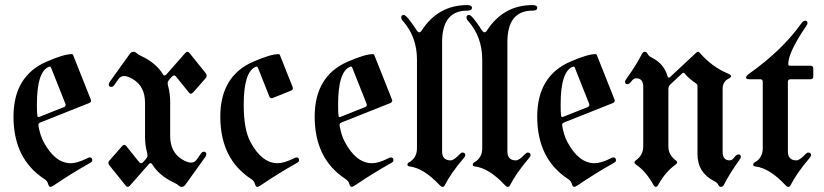

<svg xmlns="http://www.w3.org/2000/svg" viewBox="-20 -727 3247 757"><path d="M33.2 -267.1Q33.2 -427.2 163.6 -483.9Q231.9 -513.7 263.2 -513.7Q266.6 -513.7 268.1 -510.3L337.4 -335.9Q338.9 -333 338.9 -330.1Q338.9 -323.7 330.6 -320.3L140.1 -244.6Q131.3 -241.2 131.3 -234.9Q131.3 -232.4 131.8 -230Q138.2 -193.4 151.9 -167.5Q196.8 -83.5 259.3 -83.5Q284.7 -83.5 323.7 -103Q330.6 -106.4 333.5 -106.4Q343.8 -106.4 343.8 -94.7Q343.8 -89.4 335 -84.5Q262.7 -43.9 192.9 3.4Q183.6 9.8 178.2 9.8Q172.9 9.8 169.7 -2Q166.5 -13.7 155.3 -21Q33.2 -100.1 33.2 -267.1ZM125.5 -314Q125.5 -280.8 127.4 -270Q128.4 -265.6 131.1 -265.6Q133.8 -265.6 137.2 -267.1L231.9 -304.7Q238.8 -307.6 238.8 -313.5Q238.8 -315.9 237.3 -319.3L181.6 -459.5Q179.7 -464.4 177 -464.4Q174.3 -464.4 173.3 -463.9Q125.5 -445.8 125.5 -314Z M407.2 -85Q407.2 -89.4 411.6 -94.2L461.4 -150.9Q465.8 -155.8 470 -155.8Q474.1 -155.8 478 -150.9L528.3 -88.4Q532.2 -83.5 536.4 -83.5Q540.5 -83.5 544.9 -88.4L555.7 -100.6Q561.5 -107.4 561.5 -113.8Q561.5 -120.1 559.6 -126.5Q551.8 -154.8 551.8 -189V-321.8Q551.8 -386.7 503.9 -415Q483.4 -427.2 469.5 -427.2Q455.6 -427.2 447.3 -415.5L431.2 -392.6Q425.3 -384.3 419.4 -384.3Q408.7 -384.3 408.7 -394Q408.7 -398.4 413.1 -404.8L490.7 -513.2Q497.6 -522.9 505.4 -522.9Q513.2 -522.9 518.6 -517.6Q523.9 -512.2 534.7 -507.3Q594.7 -479.5 622.6 -434.1Q625.5 -429.2 628.9 -429.2Q632.3 -429.2 636.2 -433.6L710.4 -518.1Q714.8 -522.9 719 -522.9Q723.1 -522.9 727.1 -518.1L791 -438.5Q794.9 -433.6 794.9 -428.5Q794.9 -423.3 791 -418.9L741.2 -362.3Q736.8 -357.4 732.7 -357.4Q728.5 -357.4 724.6 -362.3L674.3 -424.8Q670.4 -429.7 666.3 -429.7Q662.1 -429.7 657.7 -424.8L647 -412.6Q641.1 -405.8 641.1 -399.4Q641.1 -393.1 643.1 -386.7Q650.9 -358.4 650.9 -324.2V-191.4Q650.9 -126.5 698.7 -98.1Q719.2 -85.9 733.2 -85.9Q747.1 -85.9 755.4 -97.7L771.5 -120.6Q777.3 -128.9 783.2 -128.9Q793.5 -128.9 793.5 -119.1Q793.5 -113.8 789.6 -108.4L711.9 0Q705.1 9.8 697.3 9.8Q689.5 9.8 684.1 4.4Q678.7 -1 668 -5.9Q607.9 -33.7 580.1 -79.1Q577.1 -84 573.7 -84Q570.3 -84 566.4 -79.6L492.2 4.9Q487.8 9.8 483.6 9.8Q479.5 9.8 475.6 4.9L411.6 -74.7Q407.2 -80.1 407.2 -85Z M848.6 -267.1Q848.6 -427.7 979 -483.9Q1047.4 -513.7 1078.6 -513.7Q1082 -513.7 1083.5 -510.3L1133.8 -383.8Q1134.8 -381.3 1134.8 -378.9Q1134.8 -372.6 1127.4 -369.6L1055.7 -340.8Q1053.2 -339.8 1050.8 -339.8Q1044.4 -339.8 1041.5 -347.7L997.1 -459.5Q995.1 -464.4 992.7 -464.4Q990.2 -464.4 988.8 -463.9Q940.9 -444.8 940.9 -314Q940.9 -216.8 967.3 -167.5Q1012.2 -83.5 1074.7 -83.5Q1100.1 -83.5 1139.2 -103Q1146 -106.4 1148.9 -106.4Q1159.2 -106.4 1159.2 -94.7Q1159.2 -89.4 1150.4 -84.5Q1078.1 -43.9 1008.3 3.4Q999 9.8 993.7 9.8Q988.3 9.8 985.1 -2Q981.9 -13.7 970.7 -21Q848.6 -100.1 848.6 -267.1Z M1220.7 -267.1Q1220.7 -427.2 1351.1 -483.9Q1419.4 -513.7 1450.7 -513.7Q1454.1 -513.7 1455.6 -510.3L1524.9 -335.9Q1526.4 -333 1526.4 -330.1Q1526.4 -323.7 1518.1 -320.3L1327.6 -244.6Q1318.8 -241.2 1318.8 -234.9Q1318.8 -232.4 1319.3 -230Q1325.7 -193.4 1339.4 -167.5Q1384.3 -83.5 1446.8 -83.5Q1472.2 -83.5 1511.2 -103Q1518.1 -106.4 1521 -106.4Q1531.2 -106.4 1531.2 -94.7Q1531.2 -89.4 1522.5 -84.5Q1450.2 -43.9 1380.4 3.4Q1371.1 9.8 1365.7 9.8Q1360.4 9.8 1357.2 -2Q1354 -13.7 1342.8 -21Q1220.7 -100.1 1220.7 -267.1ZM1313 -314Q1313 -280.8 1314.9 -270Q1315.9 -265.6 1318.6 -265.6Q1321.3 -265.6 1324.7 -267.1L1419.4 -304.7Q1426.3 -307.6 1426.3 -313.5Q1426.3 -315.9 1424.8 -319.3L1369.1 -459.5Q1367.2 -464.4 1364.5 -464.4Q1361.8 -464.4 1360.8 -463.9Q1313 -445.8 1313 -314Z M1562 -658.7Q1562 -668 1572.3 -668Q1583.5 -668 1622.6 -607.9Q1627.9 -599.6 1633.1 -599.6Q1638.2 -599.6 1642.6 -606.9Q1708 -707 1822.3 -707Q1840.8 -707 1840.8 -696Q1840.8 -685.1 1822.3 -685.1Q1723.1 -685.1 1723.1 -561V-129.9Q1723.1 -94.7 1756.8 -94.7Q1769.5 -94.7 1792 -118.7Q1798.3 -125.5 1803.2 -125.5Q1814.5 -125.5 1814.5 -115.2Q1814.5 -110.8 1808.6 -104Q1757.8 -44.4 1733.9 2.9Q1730.5 9.8 1725.1 9.8Q1719.7 9.8 1713.4 2.9Q1650.9 -64 1594.7 -70.8Q1586.4 -71.8 1586.4 -77.6Q1586.4 -83.5 1591.8 -86.4Q1624 -104 1624 -142.6V-492.2Q1624 -582.5 1567.4 -645.5Q1562 -650.9 1562 -658.7Z M1819.3 -658.7Q1819.3 -668 1829.6 -668Q1840.8 -668 1879.9 -607.9Q1885.3 -599.6 1890.4 -599.6Q1895.5 -599.6 1899.9 -606.9Q1965.3 -707 2079.6 -707Q2098.1 -707 2098.1 -696Q2098.1 -685.1 2079.6 -685.1Q1980.5 -685.1 1980.5 -561V-129.9Q1980.5 -94.7 2014.2 -94.7Q2026.9 -94.7 2049.3 -118.7Q2055.7 -125.5 2060.5 -125.5Q2071.8 -125.5 2071.8 -115.2Q2071.8 -110.8 2065.9 -104Q2015.1 -44.4 1991.2 2.9Q1987.8 9.8 1982.4 9.8Q1977.1 9.8 1970.7 2.9Q1908.2 -64 1852.1 -70.8Q1843.8 -71.8 1843.8 -77.6Q1843.8 -83.5 1849.1 -86.4Q1881.3 -104 1881.3 -142.6V-492.2Q1881.3 -582.5 1824.7 -645.5Q1819.3 -650.9 1819.3 -658.7Z M2098.1 -267.1Q2098.1 -427.2 2228.5 -483.9Q2296.9 -513.7 2328.1 -513.7Q2331.5 -513.7 2333 -510.3L2402.3 -335.9Q2403.8 -333 2403.8 -330.1Q2403.8 -323.7 2395.5 -320.3L2205.1 -244.6Q2196.3 -241.2 2196.3 -234.9Q2196.3 -232.4 2196.8 -230Q2203.1 -193.4 2216.8 -167.5Q2261.7 -83.5 2324.2 -83.5Q2349.6 -83.5 2388.7 -103Q2395.5 -106.4 2398.4 -106.4Q2408.7 -106.4 2408.7 -94.7Q2408.7 -89.4 2399.9 -84.5Q2327.6 -43.9 2257.8 3.4Q2248.5 9.8 2243.2 9.8Q2237.8 9.8 2234.6 -2Q2231.4 -13.7 2220.2 -21Q2098.1 -100.1 2098.1 -267.1ZM2190.4 -314Q2190.4 -280.8 2192.4 -270Q2193.4 -265.6 2196 -265.6Q2198.7 -265.6 2202.1 -267.1L2296.9 -304.7Q2303.7 -307.6 2303.7 -313.5Q2303.7 -315.9 2302.2 -319.3L2246.6 -459.5Q2244.6 -464.4 2241.9 -464.4Q2239.3 -464.4 2238.3 -463.9Q2190.4 -445.8 2190.4 -314Z M2444.3 -404.8Q2444.3 -409.2 2452.1 -419.9Q2489.7 -471.7 2510.7 -514.2Q2515.1 -522.9 2522.2 -522.9Q2529.3 -522.9 2533.2 -514.6Q2537.1 -506.3 2548.8 -500.5Q2597.7 -476.1 2611.3 -427.7Q2613.8 -420.9 2616.7 -420.9Q2619.6 -420.9 2622.6 -423.8L2724.6 -519Q2729 -522.9 2732.4 -522.9Q2735.8 -522.9 2738.8 -519Q2787.6 -462.9 2849.1 -437.5Q2862.3 -432.1 2862.3 -426.8Q2862.3 -421.4 2851.1 -416Q2829.1 -404.8 2829.1 -376V-128.4Q2829.1 -94.7 2856.9 -94.7Q2866.7 -94.7 2875 -106.4Q2883.3 -118.2 2892.1 -118.2Q2900.9 -118.2 2900.9 -108.4Q2900.9 -104 2893.1 -93.3Q2856 -41.5 2834.5 1Q2830.1 9.8 2823 9.8Q2815.9 9.8 2812 1.5Q2808.1 -6.8 2796.4 -12.7Q2730 -45.9 2730 -119.6V-387.2Q2730 -394 2725.1 -397.5Q2694.8 -418 2679.2 -437.5Q2677.2 -439.9 2674.6 -439.9Q2671.9 -439.9 2669.4 -437.5L2623.5 -394.5Q2615.2 -386.7 2615.2 -376.5V-149.9Q2615.2 -115.7 2644.5 -94.7Q2649.9 -90.8 2649.9 -86.7Q2649.9 -82.5 2643.6 -78.1Q2603.5 -49.3 2575.7 1Q2570.8 9.8 2565.7 9.8Q2560.5 9.8 2555.7 1Q2526.9 -51.3 2487.8 -78.1Q2481.4 -82.5 2481.4 -86.7Q2481.4 -90.8 2486.8 -94.7Q2516.1 -115.2 2516.1 -149.9V-384.8Q2516.1 -418.5 2487.8 -418.5Q2478 -418.5 2469.7 -406.7Q2461.4 -395 2452.9 -395Q2444.3 -395 2444.3 -404.8Z M2933.1 -436Q3064 -528.8 3138.7 -633.8Q3147 -645.5 3154.3 -645.5Q3163.6 -645.5 3163.6 -635.7Q3163.6 -630.4 3156.2 -620.6Q3087.9 -520 3087.9 -474.6Q3087.9 -467.8 3095.2 -467.8H3175.8Q3186.5 -467.8 3186.5 -457V-425.3Q3186.5 -414.6 3175.8 -414.6H3097.2Q3086.4 -414.6 3086.4 -403.8V-129.9Q3086.4 -94.7 3120.1 -94.7Q3132.8 -94.7 3155.3 -118.7Q3161.6 -125.5 3166.5 -125.5Q3177.7 -125.5 3177.7 -115.2Q3177.7 -110.8 3171.9 -104Q3121.1 -44.4 3097.2 2.9Q3093.8 9.8 3088.4 9.8Q3083 9.8 3076.7 2.9Q3014.2 -64 2958 -70.8Q2949.7 -71.8 2949.7 -77.6Q2949.7 -83.5 2955.1 -86.4Q2987.3 -104 2987.3 -142.6V-403.8Q2987.3 -414.6 2977.5 -414.6H2934.1Q2921.4 -414.6 2921.4 -421.1Q2921.4 -427.7 2933.1 -436Z"/></svg>

Font: UnifrakturMaguntia21
Style: Book
Weight: 400
Designer: j. 'mach' wust, Gerrit Ansmann, Georg Duffner, based on a font by Peter Wiegel, original typeface by Carl Albert Fahrenw
Version: Version 2017-03-19